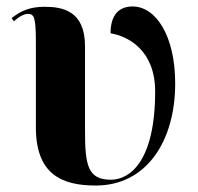

<svg xmlns="http://www.w3.org/2000/svg" viewBox="-20 -564 614 594"><path d="M276 10C434 10 522 -128 522 -306C522 -452 463 -544 390 -544C349 -544 322 -519 322 -461C377 -452 460 -408 460 -281C460 -67 383 -8 323 -8C251 -8 243 -54 243 -160V-421C243 -532 172 -543 117 -543C74 -543 45 -531 16 -508L23 -498C39 -513 56 -522 68 -521C85 -520 91 -511 91 -435V-170C91 -25 171 10 276 10Z"/></svg>

Font: Noto Serif Display
Style: Bold
Weight: 700
Designer: Monotype Design Team
Foundry: Monotype Imaging Inc.
Version: Version 2.009